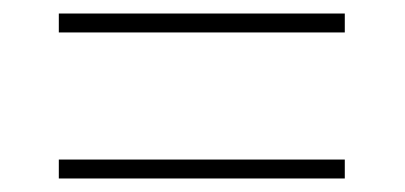

<svg xmlns="http://www.w3.org/2000/svg" viewBox="-20 -499 599 284"><path d="M67 -451V-479H490V-451ZM67 -235V-263H490V-235Z"/></svg>

Font: Noto Serif Lao Thin
Style: Regular
Weight: 250
Designer: Monotype Design Team
Foundry: Monotype Imaging Inc.
Version: Version 2.003